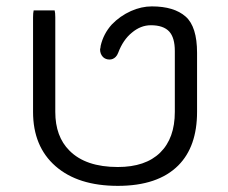

<svg xmlns="http://www.w3.org/2000/svg" viewBox="-20 -592 720 607"><path d="M603 -238.3V-424.8Q603 -507.8 566.9 -539.6Q530.3 -571.8 460 -571.8Q427.2 -571.8 394 -557.1Q359.4 -541.5 333.5 -514.6Q307.1 -485.4 298.3 -447.3L297.4 -439.9Q296.4 -438 296.4 -435.5Q296.4 -421.4 305.7 -411.6Q314 -403.8 326.2 -403.8Q337.4 -403.8 345.7 -412.1Q350.6 -417 353.5 -424.8Q369.1 -466.3 397 -488.8Q424.8 -512.2 457 -512.2Q496.6 -512.2 515.1 -492.2Q532.7 -472.7 532.7 -430.7V-238.3Q532.7 -154.8 486.3 -109.4Q439.9 -64 352.5 -64Q251 -64 199.7 -115.7Q154.8 -160.2 154.8 -238.3V-537.1Q154.8 -551.3 152.8 -559.1H86.4Q84.5 -550.8 84.5 -537.1V-238.3Q84.5 -128.9 155.5 -66.7Q226.6 -4.4 352.5 -4.4Q479 -4.4 543.5 -68.8Q603 -128.4 603 -238.3Z"/></svg>

Font: YuPearl-ExtraLight
Style: ExtraLight
Weight: 200
Designer: Max Yao
Foundry: Max-Everyday
Version: Version 1.011; ttfautohint (v1.8.3)